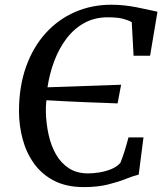

<svg xmlns="http://www.w3.org/2000/svg" viewBox="-20 -771 681 799"><path d="M328.7 7.6Q256.2 7.6 204.8 -19.1Q153.4 -45.8 121.3 -90.9Q89.2 -135.9 74.2 -192.2Q59.2 -248.4 59 -307.4Q59 -410.9 88.4 -493.1Q117.7 -575.2 170 -632.9Q222.2 -690.5 292 -720.9Q361.9 -751.3 442.6 -751.3Q471 -751.3 496.3 -748.5Q521.6 -745.8 545 -741.4Q568.5 -736.9 590.9 -731.9Q613.3 -726.9 635.3 -722.2L604.6 -539.1H535.9L528.3 -678.9Q513.5 -687.1 490.9 -693.1Q468.2 -699 428 -699Q373.4 -699 330.4 -675.1Q287.4 -651.3 256.4 -610.1Q225.4 -568.9 205.7 -516.7Q186.1 -464.5 177.6 -407.7L484 -418.4L469.4 -340.7Q446 -341.7 410.5 -343Q375.1 -344.2 334 -345.8Q293 -347.4 251.2 -349.6Q209.4 -351.7 173.1 -353.9Q171.7 -341.4 171.1 -329.1Q170.6 -316.8 170.9 -303.7Q172.3 -255.3 182.4 -209.7Q192.5 -164.1 213.4 -127.9Q234.3 -91.7 267.2 -70.5Q300.1 -49.4 346.9 -49.4Q367.5 -49.4 393.2 -53.4Q418.9 -57.5 442.7 -67.1Q466.4 -76.8 480.9 -93.2Q485.7 -104.7 490.2 -117.5Q494.7 -130.3 498.9 -143.8Q503 -157.4 507.1 -171.4Q511.2 -185.5 514.7 -199.2H577.1L557.2 -44.4Q535.2 -39.1 503.8 -26.6Q472.5 -14 429.3 -3.2Q386.1 7.6 328.7 7.6Z"/></svg>

Font: Merriweather Light
Style: Italic
Weight: 300
Italic angle: -7.8°
Designer: Eben Sorkin
Foundry: Eben Sorkin
Version: Version 2.101